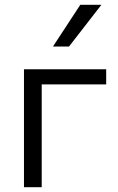

<svg xmlns="http://www.w3.org/2000/svg" viewBox="-20 -781 493 801"><path d="M80 0V-492H423V-429H92L154 -477V0ZM403 -761 268 -587H201L315 -761Z"/></svg>

Font: Wix Madefor Display
Style: Regular
Weight: 400
Designer: Dalton Maag Ltd
Foundry: Dalton Maag Ltd
Version: Version 3.100